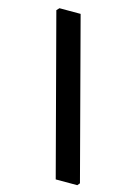

<svg xmlns="http://www.w3.org/2000/svg" viewBox="-121 -743 634 920"><g transform="rotate(15 196.0 -282.5)"><path d="M251 116 44 -668 56 -681H161L368 104L358 116Z"/></g></svg>

Font: Alegreya Sans ExtraBold
Style: Italic
Weight: 800
Italic angle: -7°
Designer: Juan Pablo del Peral
Foundry: Huerta Tipografica
Version: Version 2.007